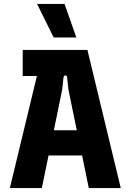

<svg xmlns="http://www.w3.org/2000/svg" viewBox="-20 -953 653 973"><path d="M30 0H192L226 -165H396L430 0H592L423 -700H95V-568H167ZM367 -763 307 -933H168L252 -763ZM253 -293 295 -498 302 -561C304 -574 319 -574 320 -561L327 -498L369 -293Z"/></svg>

Font: Finlandica
Style: Bold
Weight: 700
Designer: Niklas Ekholm, Juho Hiilivirta, Jaakko Suomalainen
Foundry: Helsinki Type Studio
Version: Version 2.000;Glyphs 3.2 (3202)